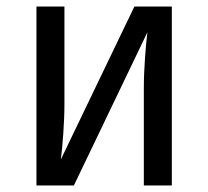

<svg xmlns="http://www.w3.org/2000/svg" viewBox="-20 -570 640 590"><path d="M207 0 433 -471C428 -432 422 -358 422 -300V0H508V-550H393L167 -80C172 -119 178 -192 178 -250V-550H92V0Z"/></svg>

Font: Tekne LDO
Style: Regular
Weight: 400
Monospace: yes
Designer: Alessio Laiso, Mario Rullo, Paolo Rosset
Foundry: Alessio Laiso
Version: Version 1.000;hotconv 1.0.109;makeotfexe 2.5.65596